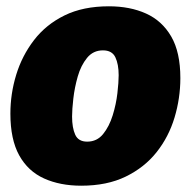

<svg xmlns="http://www.w3.org/2000/svg" viewBox="-20 -575 605 610"><path d="M326 -555Q393 -555 444 -532Q495 -509 524 -459Q553 -409 553 -327Q553 -263 534.5 -201.5Q516 -140 477.5 -91.5Q439 -43 379.5 -14Q320 15 238 15Q171 15 120 -8Q69 -31 41 -81.5Q13 -132 13 -214Q13 -277 31.5 -337.5Q50 -398 88 -447.5Q126 -497 185 -526Q244 -555 326 -555ZM307 -415Q276 -415 256.5 -391Q237 -367 227 -332Q217 -297 213 -262Q209 -227 209 -205Q209 -169 219 -147Q229 -125 257 -125Q288 -125 307.5 -149Q327 -173 338 -208.5Q349 -244 353 -279Q357 -314 357 -336Q357 -371 346.5 -393Q336 -415 307 -415Z"/></svg>

Font: Bitter Thin Black
Style: Italic
Weight: 900
Italic angle: -9°
Version: Version 3.020